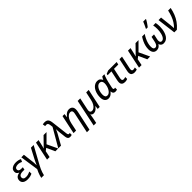

<svg xmlns="http://www.w3.org/2000/svg" viewBox="518 -2888 5213 5213"><g transform="rotate(-45 3124.0 -282.0)"><path d="M213.4 9.8Q152.8 9.8 111.3 -7.8Q69.8 -25.4 48.3 -56.6Q26.9 -87.9 26.9 -128.9Q26.9 -176.8 46.4 -208Q65.9 -239.3 100.1 -257.3Q134.3 -275.4 177.2 -282.2V-285.6Q145 -298.3 122.8 -324.7Q100.6 -351.1 100.6 -392.1Q100.6 -447.8 130.6 -481.9Q160.6 -516.1 207.5 -531.5Q254.4 -546.9 305.7 -546.9Q359.4 -546.9 399.2 -537.4Q439 -527.8 472.7 -510.3L439 -436Q414.6 -449.2 381.3 -459Q348.1 -468.8 309.6 -468.8Q259.8 -468.8 225.6 -449.5Q191.4 -430.2 191.4 -384.8Q191.4 -355.5 215.1 -336.9Q238.8 -318.4 290 -318.4H351.6L335.9 -241.2H274.9Q232.9 -241.2 199.2 -231.7Q165.5 -222.2 146 -201.2Q126.5 -180.2 126.5 -145.5Q126.5 -112.3 150.9 -90.3Q175.3 -68.4 228.5 -68.4Q277.8 -68.4 318.6 -81.5Q359.4 -94.7 393.1 -111.3V-29.8Q364.3 -14.6 318.6 -2.4Q272.9 9.8 213.4 9.8Z M501.5 240.2Q509.3 198.7 522.5 157.5Q535.6 116.2 553 75Q570.3 33.7 591.3 -6.3L512.7 -538.1H610.8L644.5 -254.4Q647.5 -236.3 649.2 -215.8Q650.9 -195.3 652.1 -174.3Q653.3 -153.3 654.1 -132.6Q654.8 -111.8 654.8 -93.3H657.2Q673.3 -133.3 694.6 -178Q715.8 -222.7 731.9 -253.9L881.8 -538.1H986.8L706.1 -25.9Q681.6 19.5 662.1 63.5Q642.6 107.4 628.2 151.4Q613.8 195.3 604 240.2Z M962.4 0 1076.7 -538.1H1174.8L1145.5 -405.8Q1138.2 -370.1 1128.4 -336.4Q1118.7 -302.7 1111.3 -278.8H1113.8L1367.2 -538.1H1481.4L1247.1 -303.7L1390.1 0H1281.7L1172.4 -242.2L1099.6 -186L1061 0Z M1847.7 9.8Q1817.9 9.8 1797.6 -1.2Q1777.3 -12.2 1765.6 -35.9Q1753.9 -59.6 1748.5 -97.7L1727.5 -278.8Q1724.1 -308.1 1721.9 -345.2Q1719.7 -382.3 1718.8 -415Q1712.9 -399.4 1706.3 -384.3Q1699.7 -369.1 1692.9 -354Q1686 -338.9 1679 -324.2Q1671.9 -309.6 1664.1 -295.4L1499 0H1394L1698.2 -524.4L1689.9 -591.3Q1684.6 -636.2 1669.2 -660.2Q1653.8 -684.1 1619.1 -684.1Q1605.5 -684.1 1593 -682.6Q1580.6 -681.2 1570.3 -678.7L1557.6 -757.3Q1572.8 -761.2 1592.5 -763.7Q1612.3 -766.1 1631.3 -766.1Q1682.1 -766.1 1712.6 -748.8Q1743.2 -731.4 1759 -696.8Q1774.9 -662.1 1781.2 -609.4L1837.9 -134.8Q1840.8 -112.8 1845.7 -98.6Q1850.6 -84.5 1858.9 -77.6Q1867.2 -70.8 1878.9 -70.8Q1885.3 -70.8 1893.8 -72.3Q1902.3 -73.7 1911.1 -76.7V-2Q1899.9 2.4 1883.1 6.1Q1866.2 9.8 1847.7 9.8Z M2253.4 240.2 2375.5 -332.5Q2379.9 -353 2382.3 -368.9Q2384.8 -384.8 2384.8 -397.9Q2384.8 -430.7 2367.7 -448.7Q2350.6 -466.8 2314.9 -466.8Q2279.3 -466.8 2242.4 -441.2Q2205.6 -415.5 2175 -363.8Q2144.5 -312 2127.4 -233.4L2078.1 0H1980.5L2094.7 -538.1H2172.4L2160.2 -435.1H2165Q2184.6 -462.4 2210.2 -488Q2235.8 -513.7 2269.8 -530.8Q2303.7 -547.9 2346.2 -547.9Q2389.2 -547.9 2419.4 -531.7Q2449.7 -515.6 2466.1 -484.9Q2482.4 -454.1 2482.4 -410.2Q2482.4 -388.7 2479.5 -366Q2476.6 -343.3 2472.2 -323.7L2351.6 240.2Z M2513.2 239.3 2677.7 -538.1H2775.4L2705.6 -206.1Q2701.2 -185.1 2699 -168.9Q2696.8 -152.8 2696.8 -141.6Q2696.8 -108.4 2714.1 -89.4Q2731.4 -70.3 2766.6 -70.3Q2801.8 -70.3 2838.4 -95.7Q2875 -121.1 2905.5 -172.9Q2936 -224.6 2953.1 -303.2L3003.9 -538.1H3100.6L2985.8 0H2909.2L2920.4 -99.1H2916Q2897 -71.3 2872.6 -46.4Q2848.1 -21.5 2817.1 -5.9Q2786.1 9.8 2747.1 9.8Q2718.8 9.8 2698.5 -2Q2678.2 -13.7 2666 -36.1H2662.1Q2660.2 -21 2656.5 1.5Q2652.8 23.9 2648.9 46.6Q2645 69.3 2642.1 85.4L2610.4 239.3Z M3319.8 9.8Q3255.9 9.8 3215.1 -37.1Q3174.3 -84 3174.3 -177.2Q3174.3 -237.3 3186.3 -292.5Q3198.2 -347.7 3220.7 -394.3Q3243.2 -440.9 3275.1 -475.1Q3307.1 -509.3 3346.9 -528.6Q3386.7 -547.9 3433.1 -547.9Q3490.2 -547.9 3521.7 -520.5Q3553.2 -493.2 3569.3 -455.1H3574.2Q3579.6 -466.8 3587.2 -482.2Q3594.7 -497.6 3604 -512.7Q3613.3 -527.8 3623 -538.1H3703.6Q3692.4 -516.6 3678.7 -481Q3665 -445.3 3651.9 -402.3Q3638.7 -359.4 3628.9 -315.4L3593.3 -152.3Q3590.3 -139.2 3588.9 -127.2Q3587.4 -115.2 3587.4 -106.9Q3587.4 -88.9 3595.7 -79.8Q3604 -70.8 3618.7 -70.8Q3625.5 -70.8 3634.3 -72.5Q3643.1 -74.2 3650.4 -76.7V-2.9Q3642.1 1.5 3624 5.6Q3606 9.8 3586.9 9.8Q3557.6 9.8 3536.9 -0.7Q3516.1 -11.2 3504.9 -33Q3493.7 -54.7 3493.2 -88.4H3489.3Q3468.8 -62.5 3444.1 -40.3Q3419.4 -18.1 3389.2 -4.2Q3358.9 9.8 3319.8 9.8ZM3356.9 -70.3Q3391.6 -70.3 3423.6 -94.5Q3455.6 -118.7 3480.7 -160.6Q3505.9 -202.6 3520 -255.4Q3527.8 -283.7 3531.2 -311.3Q3534.7 -338.9 3534.7 -361.3Q3534.7 -409.2 3511 -438Q3487.3 -466.8 3445.3 -466.8Q3414.6 -466.8 3388.2 -450.9Q3361.8 -435.1 3340.8 -407.2Q3319.8 -379.4 3304.9 -343Q3290 -306.6 3282 -265.1Q3273.9 -223.6 3273.9 -180.2Q3273.9 -125.5 3295.2 -97.9Q3316.4 -70.3 3356.9 -70.3Z M3954.6 9.8Q3897.5 9.8 3861.1 -16.6Q3824.7 -43 3824.7 -107.9Q3824.7 -123.5 3827.9 -145Q3831.1 -166.5 3835.4 -188L3893.1 -457.5H3746.1L3754.9 -501.5L3847.7 -538.1H4172.9L4155.8 -457.5H3990.7L3932.6 -186.5Q3928.7 -167.5 3926.3 -151.4Q3923.8 -135.3 3923.8 -122.6Q3923.8 -98.6 3936.8 -84.5Q3949.7 -70.3 3976.6 -70.3Q3994.6 -70.3 4012.2 -74Q4029.8 -77.6 4049.8 -84.5V-9.8Q4035.2 -2.4 4008.1 3.7Q3981 9.8 3954.6 9.8Z M4321.8 9.8Q4266.6 9.8 4231.2 -16.4Q4195.8 -42.5 4195.8 -107.9Q4195.8 -121.6 4198.5 -139.2Q4201.2 -156.7 4206.1 -180.2L4281.7 -538.1H4379.4L4303.2 -176.3Q4300.3 -162.1 4298.1 -148.4Q4295.9 -134.8 4295.9 -122.6Q4295.9 -99.1 4307.4 -84.5Q4318.8 -69.8 4346.2 -69.8Q4363.8 -69.8 4380.4 -73.5Q4397 -77.1 4416.5 -83.5V-9.3Q4401.9 -2.4 4375 3.7Q4348.1 9.8 4321.8 9.8Z M4494.1 0 4608.4 -538.1H4706.5L4677.2 -405.8Q4669.9 -370.1 4660.2 -336.4Q4650.4 -302.7 4643.1 -278.8H4645.5L4898.9 -538.1H5013.2L4778.8 -303.7L4921.9 0H4813.5L4704.1 -242.2L4631.3 -186L4592.8 0Z M5170.9 9.8Q5098.6 9.8 5061.8 -40.5Q5024.9 -90.8 5024.9 -173.3Q5024.9 -234.9 5040.3 -297.1Q5055.7 -359.4 5084 -420.2Q5112.3 -481 5150.4 -538.1H5251.5Q5215.8 -483.9 5186.3 -424.1Q5156.7 -364.3 5139.4 -301.5Q5122.1 -238.8 5122.1 -175.8Q5122.1 -118.7 5140.6 -94.2Q5159.2 -69.8 5189.9 -69.8Q5230.5 -69.8 5255.4 -104Q5280.3 -138.2 5293.5 -200.7L5325.7 -349.6H5420.4L5389.6 -208.5Q5387.2 -197.3 5385.3 -185.5Q5383.3 -173.8 5382.3 -163.3Q5381.3 -152.8 5381.3 -144.5Q5381.3 -108.9 5396.5 -89.4Q5411.6 -69.8 5441.4 -69.8Q5473.1 -69.8 5497.3 -89.6Q5521.5 -109.4 5539.1 -143.1Q5556.6 -176.8 5567.9 -218.3Q5579.1 -259.8 5584.5 -303.2Q5589.8 -346.7 5589.8 -386.2Q5589.8 -428.7 5586.7 -465.8Q5583.5 -502.9 5576.2 -538.1H5671.4Q5678.2 -504.9 5682.1 -466.1Q5686 -427.2 5686 -391.1Q5686 -340.3 5678 -285.2Q5669.9 -230 5652.6 -177.5Q5635.3 -125 5606.7 -82.8Q5578.1 -40.5 5536.9 -15.4Q5495.6 9.8 5439.5 9.8Q5406.7 9.8 5382.6 -1.7Q5358.4 -13.2 5342.8 -33.7Q5327.1 -54.2 5319.3 -81.5Q5293.5 -37.6 5258.1 -13.9Q5222.7 9.8 5170.9 9.8ZM5374.5 -606V-619.6Q5384.3 -638.2 5395.8 -661.4Q5407.2 -684.6 5418.7 -709.7Q5430.2 -734.9 5440.4 -759.3Q5450.7 -783.7 5458.5 -803.7H5558.1V-790.5Q5549.8 -773.9 5536.1 -751Q5522.5 -728 5505.4 -702.6Q5488.3 -677.2 5470 -652.1Q5451.7 -627 5435.1 -606Z M5848.6 0 5781.7 -538.1H5878.9L5914.6 -220.2Q5918 -186 5920.4 -152.3Q5922.9 -118.7 5924.3 -86.9Q5983.9 -144.5 6026.6 -212.4Q6069.3 -280.3 6099.4 -361.6Q6129.4 -442.9 6149.9 -538.1H6248Q6226.1 -429.2 6189.5 -335.4Q6152.8 -241.7 6094.2 -158.9Q6035.6 -76.2 5948.2 0Z"/></g></svg>

Font: Open Sans Medium
Style: Italic
Weight: 500
Italic angle: -12°
Designer: Monotype Design Team
Foundry: Monotype Imaging Inc.
Version: Version 3.000